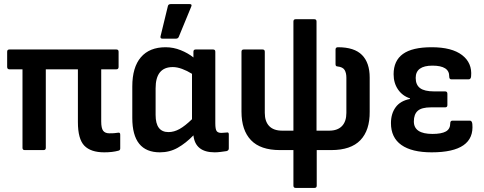

<svg xmlns="http://www.w3.org/2000/svg" viewBox="-20 -734 2369 939"><path d="M490 11Q424 11 392.5 -21.5Q361 -54 361 -137V-395H204V-11Q204 0 193 0H101Q90 0 90 -11V-395H26Q15 -395 15 -407V-481Q15 -492 26 -492H549Q560 -492 560 -481V-407Q560 -395 549 -395H475V-140Q475 -107 484.5 -94.5Q494 -82 515 -82Q526 -82 536.5 -82.5Q547 -83 558 -85Q568 -87 568 -75V-8Q568 1 559 3Q530 11 490 11Z M762 11Q627 11 627 -157V-311Q627 -405 669 -454Q711 -503 790 -503Q828 -503 864 -488.5Q900 -474 926 -453V-481Q926 -492 937 -492H1022Q1033 -492 1033 -481V-131Q1033 -102 1039.5 -93Q1046 -84 1063 -84Q1070 -84 1076.5 -85Q1083 -86 1090 -86Q1099 -88 1099 -77V-8Q1099 2 1088 5Q1075 7 1059 9Q1043 11 1030 11Q935 11 926 -72Q889 -34 849.5 -11.5Q810 11 762 11ZM741 -172Q741 -88 804 -88Q831 -88 858 -103Q885 -118 919 -151V-373Q895 -388 870.5 -397Q846 -406 825 -406Q741 -406 741 -302ZM774 -545Q763 -545 765 -556L801 -704Q803 -714 815 -714H908Q921 -714 915 -701L854 -553Q850 -545 841 -545Z M1426 185Q1415 185 1415 174V0H1349Q1254 0 1207.5 -48.5Q1161 -97 1161 -188V-481Q1161 -492 1172 -492H1264Q1275 -492 1275 -481V-182Q1275 -140 1296.5 -117.5Q1318 -95 1360 -95H1415V-629Q1415 -640 1426 -640H1517Q1528 -640 1528 -629V-95H1590Q1631 -95 1652.5 -117.5Q1674 -140 1674 -182V-354Q1674 -377 1665.5 -391.5Q1657 -406 1631 -409Q1621 -409 1621 -420V-492Q1621 -503 1633 -503Q1713 -503 1750.5 -465Q1788 -427 1788 -355V-188Q1789 -97 1742.5 -48.5Q1696 0 1600 0H1529V174Q1529 185 1518 185Z M2091 11Q1994 11 1943 -25Q1892 -61 1892 -132Q1892 -178 1915 -209.5Q1938 -241 1985 -250V-253Q1948 -265 1926.5 -296.5Q1905 -328 1905 -371Q1905 -437 1950.5 -470Q1996 -503 2091 -503Q2190 -503 2240 -464.5Q2290 -426 2284 -361Q2283 -346 2272 -346H2187Q2177 -346 2177 -360Q2178 -413 2095 -413Q2013 -413 2013 -353Q2013 -319 2034.5 -303Q2056 -287 2103 -287H2157Q2168 -287 2168 -275V-220Q2168 -209 2157 -209H2088Q2042 -209 2023 -192Q2004 -175 2004 -140Q2004 -79 2095 -79Q2139 -79 2160.5 -91Q2182 -103 2182 -131Q2182 -144 2193 -144H2278Q2288 -144 2290 -128Q2303 11 2091 11Z"/></svg>

Font: Sofia Sans Semi Condensed
Style: Bold
Weight: 700
Designer: Botio Nikoltchev, Ani Petrova
Foundry: lettersoup
Version: Version 4.100; ttfautohint (v1.8.4.7-5d5b)